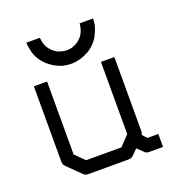

<svg xmlns="http://www.w3.org/2000/svg" viewBox="-113 -759 767 807"><g transform="rotate(-20 270.0 -355.0)"><path d="M373 -84 349 -60Q340 -51 328 -51H146Q134 -51 126 -59L67 -117Q58 -126 58 -138V-476H117V-150L158 -109H316L358 -153V-476H418V-141Q418 -139 414 -129L432 -109H481V-51H420Q405 -51 399 -59ZM91 -659H151Q153 -645 155 -636Q158 -625 164 -614Q168 -607 178 -597Q187.5 -587.5 197 -582Q205 -577.5 219 -574Q229.5 -571 241 -571Q253.5 -571 264 -574Q274.5 -577 285 -583Q294.5 -588.5 303 -597Q311.5 -605.5 317 -615Q322.5 -624.5 326 -639Q329 -649.5 329 -659H389Q389 -636 384 -621Q377.5 -601.5 369 -586Q359.5 -568.5 346 -555Q331.5 -540.5 316 -532Q299.5 -523 280 -517Q256 -511 243 -511Q221.5 -511 204 -515Q189.5 -518.5 168 -530Q151.5 -539 136 -553Q119 -570 112 -583Q101.5 -599.5 97 -619Q91 -643 91 -659Z"/></g></svg>

Font: 3270 Nerd Font
Style: Regular
Weight: 400
Monospace: yes
Version: Version 3.0.1;Nerd Fonts 3.3.0